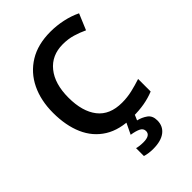

<svg xmlns="http://www.w3.org/2000/svg" viewBox="-276 -837 1189 1189"><g transform="rotate(-45 319.0 -242.0)"><path d="M400 -615Q303 -615 247 -546Q191 -477 191 -356Q191 -235 244 -167Q297 -99 404 -99Q450 -99 493 -109Q536 -119 578 -133V-23Q536 -6 490.5 2Q445 10 387 10Q275 10 202 -35.5Q129 -81 93 -163.5Q57 -246 57 -357Q57 -465 97 -547.5Q137 -630 213.5 -677Q290 -724 401 -724Q455 -724 508.5 -712.5Q562 -701 607 -679L563 -574Q527 -591 487 -603Q447 -615 400 -615ZM481 133Q481 183 444 211.5Q407 240 338 240Q316 240 297 237Q278 234 266 230V161Q291 168 324 168Q385 168 385 130Q385 107 362.5 96Q340 85 301 79L339 0H411L392 44Q426 52 453.5 71.5Q481 91 481 133Z"/></g></svg>

Font: Noto Sans Cherokee SemiBold
Style: Regular
Weight: 600
Designer: Monotype Design Team
Foundry: Monotype Imaging Inc.
Version: Version 2.001; ttfautohint (v1.8.4.7-5d5b)